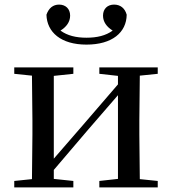

<svg xmlns="http://www.w3.org/2000/svg" viewBox="-20 -815 748 835"><path d="M356 -621C468 -621 530 -674 531 -751C523 -780 503 -795 476 -795C448 -795 428 -777 428 -747C428 -720 444 -698 470 -682C440 -660 402 -651 356 -651C311 -651 273 -660 243 -682C269 -698 285 -720 285 -747C285 -777 265 -795 237 -795C211 -795 192 -780 182 -751C184 -675 245 -621 356 -621ZM412 -494 493 -485V-448L338 -268L214 -125V-485L299 -494V-522H42V-494L119 -486L121 -292V-230L119 -36L42 -28V0H299V-28L214 -37V-76L364 -252L493 -401V-37L412 -28V0H666V-28L588 -36L586 -230V-292L588 -486L666 -494V-522H412Z"/></svg>

Font: Noto Serif HK Medium
Style: Regular
Weight: 500
Designer: Ryoko NISHIZUKA 西塚涼子 (kana & ideographs); Frank Grießhammer (Latin, Greek & Cyrillic); Wenlong ZHANG 张文龙 (bopomofo); San
Foundry: Adobe
Version: Version 2.001;hotconv 1.1.0;makeotfexe 2.6.0